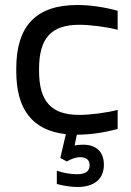

<svg xmlns="http://www.w3.org/2000/svg" viewBox="-20 -529 525 767"><path d="M45 -256V-244C45 -91 110 -8 243 7L221 102L247 116C266 105 284 99 299 99C325 99 338 110 338 131C338 155 322 167 288 167C267 167 235 163 207 153V206C235 214 268 218 289 218C357 218 395 186 395 129C395 77 364 49 312 49C301 49 289 50 278 52L287 9H289C340 9 396 1 450 -14V-90C404 -78 339 -70 297 -70C185 -70 136 -123 136 -247V-253C136 -377 185 -430 297 -430C339 -430 404 -422 450 -410V-486C396 -501 340 -509 289 -509C125 -509 45 -426 45 -256Z"/></svg>

Font: LT Wave Alt
Style: Regular
Weight: 400
Designer: Daniel Lyons
Version: Version 2.5 (Glyphs App)